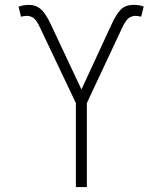

<svg xmlns="http://www.w3.org/2000/svg" viewBox="-20 -757 657 777"><path d="M287.1 0V-339.8L142.6 -644Q128.4 -674.3 116.7 -683.3Q105 -692.4 89.4 -692.9Q83 -692.4 76.4 -691.7Q69.8 -690.9 64.9 -689.5L55.2 -730Q65.9 -733.9 75 -735.4Q84 -736.8 94.2 -737.3Q124 -737.8 144.5 -720.5Q165 -703.1 186 -657.7L309.6 -395L431.2 -657.7Q450.2 -699.7 469 -718.5Q487.8 -737.3 521 -737.3Q532.2 -737.3 541.5 -735.8Q550.8 -734.4 561.5 -730.5L551.3 -689.5Q546.4 -690.9 540.3 -691.7Q534.2 -692.4 527.8 -692.9Q512.2 -692.4 500.2 -683.3Q488.3 -674.3 474.1 -644L331.5 -339.8V0Z"/></svg>

Font: Inter Tight ExtraLight
Style: Regular
Weight: 250
Designer: Rasmus Andersson
Foundry: rsms
Version: Version 3.004